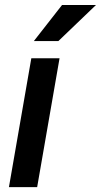

<svg xmlns="http://www.w3.org/2000/svg" viewBox="-20 -767 414 787"><path d="M132.3 0H16.6L108.4 -528.3H224.1ZM234.4 -746.6H373.5L219.2 -598.6H118.7Z"/></svg>

Font: TypoPRO Roboto
Style: Italic
Weight: 500
Italic angle: -12°
Designer: Google
Version: Version 2.136; 2016